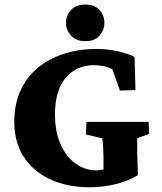

<svg xmlns="http://www.w3.org/2000/svg" viewBox="-20 -791 690 820"><path d="M362.3 8.8Q267.6 8.8 194.8 -24.9Q122.1 -58.6 81.5 -121.1Q41 -183.6 41 -270.5Q41 -346.7 67.9 -404.8Q94.7 -462.9 142.1 -502Q189.5 -541 253.4 -561.5Q317.4 -582 391.6 -582Q437.5 -582 481.9 -572.3Q526.4 -562.5 554.7 -547.9L558.6 -406.2L492.2 -404.3L460 -495.1Q441.4 -504.9 420.9 -508.8Q400.4 -512.7 381.8 -512.7Q331.1 -512.7 293 -487.8Q254.9 -462.9 234.9 -416Q214.8 -369.1 214.8 -301.8Q214.8 -228.5 238.8 -174.8Q262.7 -121.1 302.7 -92.3Q342.8 -63.5 391.6 -63.5Q401.4 -63.5 416.5 -65.9Q431.6 -68.4 443.4 -73.2L421.9 -20.5V-125Q421.9 -141.6 420.4 -164.6Q418.9 -187.5 417 -200.2L346.7 -216.8L349.6 -270.5H614.3L617.2 -218.8L566.4 -201.2Q565.4 -188.5 565.9 -167.5Q566.4 -146.5 566.4 -127Q566.4 -113.3 567.4 -92.3Q568.4 -71.3 569.3 -43Q525.4 -16.6 471.2 -3.9Q417 8.8 362.3 8.8ZM344.7 -615.2Q304.7 -615.2 283.2 -639.2Q261.7 -663.1 261.7 -693.4Q261.7 -724.6 283.2 -748Q304.7 -771.5 344.7 -771.5Q384.8 -771.5 405.3 -748Q425.8 -724.6 425.8 -693.4Q425.8 -663.1 405.3 -639.2Q384.8 -615.2 344.7 -615.2Z"/></svg>

Font: Crimson Pro ExtraBold
Style: Regular
Weight: 800
Designer: Jacques Le Bailly
Foundry: Baron von Fonthausen
Version: Version 1.003